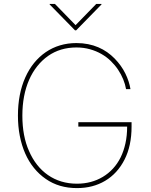

<svg xmlns="http://www.w3.org/2000/svg" viewBox="-20 -959 779 989"><path d="M110.1 -559.7Q128.9 -601.9 155.7 -634.8Q182.5 -667.6 215.9 -690.5Q249.3 -713.4 289.1 -725.3Q328.8 -737.2 373.6 -737.2Q405.5 -737.2 433.8 -731.5Q462 -725.9 486.5 -715.4Q511 -704.9 532 -690.2Q552.9 -675.4 570.3 -657.7Q605.8 -621.1 625.7 -580.4Q645.6 -539.8 652 -500H629.3Q625 -524.9 614.7 -550.2Q604.4 -575.6 588.4 -599.6Q572.4 -623.6 551 -644.5Q529.5 -665.5 502.5 -680.9Q475.5 -696.4 443.2 -705.4Q410.9 -714.5 373.6 -714.5Q290.1 -714.5 227.6 -670.8Q196.4 -648.8 171.7 -617.7Q147 -586.6 130 -547.8Q112.9 -508.9 104 -462.5Q95.2 -416.2 95.2 -363.6Q95.2 -257.5 129.6 -180.8Q146.7 -141.3 171.3 -110.1Q196 -78.8 227.3 -57.2Q258.5 -35.5 296 -24.1Q333.5 -12.8 376.4 -12.8Q414.1 -12.8 447.3 -21.7Q480.5 -30.5 509.6 -47.9Q538.7 -65.3 562 -90.6Q585.2 -115.8 601.4 -148.4Q617.5 -181.1 626.2 -220.9Q634.9 -260.7 634.9 -306.8H383.5V-329.5H657.7V-306.8Q657.7 -207.7 621.4 -136.7Q584.9 -65.3 521.8 -27.7Q458.8 9.9 376.4 9.9Q283.4 9.9 215.9 -37.3Q181.8 -60.7 155 -93.8Q128.2 -126.8 109.9 -168.3Q91.6 -209.9 82 -259.1Q72.4 -308.2 72.4 -363.6Q72.4 -475.1 110.1 -559.7ZM262.8 -938.9 369.3 -829.5 475.9 -938.9H502.8V-936.1L372.2 -802.6H366.5L235.8 -936.1V-938.9Z"/></svg>

Font: Inter P Thin
Style: Regular
Weight: 100
Designer: Rasmus Andersson
Foundry: rsms
Version: Version 3.018;git-588b23468